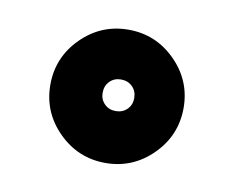

<svg xmlns="http://www.w3.org/2000/svg" viewBox="-41 -313 402 330"><g transform="rotate(10 160.0 -148.0)"><path d="M78.1 -229.5Q112.3 -263.7 160.2 -263.7Q208 -263.7 242.2 -229.5Q276.4 -195.3 276.4 -147.5Q276.4 -99.6 242.2 -65.4Q208 -31.2 160.2 -31.2Q112.3 -31.2 78.1 -65.4Q43.9 -99.6 43.9 -147.5Q43.9 -195.3 78.1 -229.5ZM182.1 -169.4Q174.3 -177.2 162.1 -177.2Q150.4 -177.2 142.6 -169.4Q134.8 -161.6 134.8 -149.4Q134.8 -137.7 142.6 -129.9Q150.4 -122.1 162.1 -122.1Q174.3 -122.1 182.1 -129.9Q189.9 -137.7 189.9 -149.4Q189.9 -161.6 182.1 -169.4Z"/></g></svg>

Font: DimaKhabar
Style: Bold
Weight: 700
Width: 6
Designer: R.Balvardi
Foundry: Dima Software Group
Version: Version 1.00;November 30, 2018;FontCreator 11.5.0.2427 64-bi